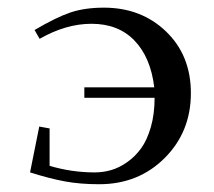

<svg xmlns="http://www.w3.org/2000/svg" viewBox="-20 -472 555 499"><path d="M58.1 -23.9 82 -143.1 108.9 -138.2V-41Q166.5 -23.9 226.1 -23.9Q247.6 -23.9 268.3 -29.8Q289.1 -35.6 310.1 -50.3Q331.1 -64.9 346.7 -86.4Q362.3 -107.9 372.1 -141.8Q381.8 -175.8 381.8 -217.8H199.2V-245.1H380.9Q371.6 -322.8 329.6 -366.5Q287.6 -410.2 217.8 -410.2Q151.4 -410.2 83 -371.1L69.8 -394Q125.5 -426.8 162.8 -439.5Q200.2 -452.1 250 -452.1Q347.2 -452.1 411.6 -390.1Q476.1 -328.1 476.1 -230Q476.1 -129.4 408 -61.3Q339.8 6.8 237.8 6.8Q188.5 6.8 148.9 -0.5Q109.4 -7.8 58.1 -23.9Z"/></svg>

Font: Dehuti Alt
Style: Bold
Weight: 700
Version: Version 1.2